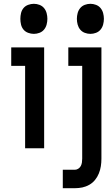

<svg xmlns="http://www.w3.org/2000/svg" viewBox="-20 -779 590 1009"><path d="M158 -601Q143 -601 128 -606.5Q113 -612 103.5 -623.5Q94 -635 90.5 -650Q87 -665 87 -680Q87 -695 90.5 -710Q94 -725 103.5 -736.5Q113 -748 128 -753.5Q143 -759 158 -759Q173 -759 187.5 -753.5Q202 -748 211.5 -736.5Q221 -725 225 -710Q229 -695 229 -680Q229 -665 225 -650Q221 -635 211.5 -623.5Q202 -612 187.5 -606.5Q173 -601 158 -601ZM112 0V-433H39V-530H212V0ZM455 -601Q440 -601 425.5 -606.5Q411 -612 401.5 -623.5Q392 -635 388 -650Q384 -665 384 -680Q384 -695 388 -710Q392 -725 401.5 -736.5Q411 -748 425.5 -753.5Q440 -759 455 -759Q470 -759 484.5 -753.5Q499 -748 508.5 -736.5Q518 -725 522 -710Q526 -695 526 -680Q526 -665 522 -650Q518 -635 508.5 -623.5Q499 -612 484.5 -606.5Q470 -601 455 -601ZM310 210V113H374Q383 113 391.5 107.5Q400 102 404.5 93.5Q409 85 410.5 75Q412 65 412 55V-433H339V-530H513V55Q513 75 510 94.5Q507 114 499.5 132.5Q492 151 479.5 166.5Q467 182 449.5 192Q432 202 413 206Q394 210 374 210Z"/></svg>

Font: Lode Term
Style: Bold
Weight: 700
Monospace: yes
Designer: Belleve Invis
Foundry: Belleve Invis
Version: Version 29.2.0